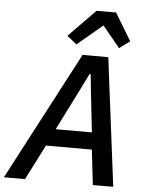

<svg xmlns="http://www.w3.org/2000/svg" viewBox="-91 -992 791 1041"><g transform="rotate(5 304.0 -471.5)"><path d="M565 0H454L432 -191H182L85 0H-30L337 -698H477ZM424 -284 400 -500 390 -598H384L335 -499L227 -284ZM392 -943H498L588 -794L531 -752L436 -867L299 -752L246 -794Z"/></g></svg>

Font: IBM Plex Sans Medium
Style: Italic
Weight: 500
Italic angle: -11.31°
Designer: Mike Abbink, Paul van der Laan, Pieter van Rosmalen
Foundry: Bold Monday
Version: Version 3.201